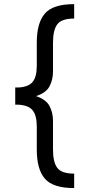

<svg xmlns="http://www.w3.org/2000/svg" viewBox="-20 -785 425 948"><path d="M346.2 143.6Q241.7 143.6 201.7 97.4Q161.6 51.3 161.6 -46.9V-160.2Q161.6 -214.4 141.6 -239.7Q121.6 -265.1 71.3 -268.1H55.2V-353H71.8Q121.6 -356 141.6 -381.1Q161.6 -406.2 161.6 -460V-574.2Q161.6 -671.9 201.7 -718.3Q241.7 -764.6 346.2 -764.6V-693.4Q284.2 -693.4 262.9 -665Q241.7 -636.7 241.7 -574.2V-431.6Q241.7 -392.1 224.9 -359.4Q208 -326.7 158.2 -310.5Q208 -293.5 224.9 -260.7Q241.7 -228 241.7 -188.5V-46.9Q241.7 15.6 262.9 43.9Q284.2 72.3 346.2 72.3Z"/></svg>

Font: Inter Display
Style: Regular
Weight: 400
Designer: Rasmus Andersson
Foundry: rsms
Version: Version 4.001;git-9221beed3